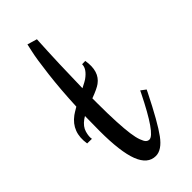

<svg xmlns="http://www.w3.org/2000/svg" viewBox="-289 -692 735 735"><g transform="rotate(-45 78.5 -325.0)"><path d="M114.7 -353Q100.1 -342.3 62 -328.1V-300.8Q62 -243.2 64.2 -200.2Q66.4 -157.2 70.1 -131.1Q73.7 -105 79.6 -89.1Q85.4 -73.2 91.3 -67.6Q97.2 -62 105 -62Q134.8 -62 208 -210L212.9 -220.2L232.9 -205.1L228 -194.8Q173.3 -85.4 141.8 -42.7Q110.4 0 78.1 0Q34.7 0 13.9 -54Q-6.8 -107.9 -6.8 -220.2Q-6.8 -249.5 -5.9 -300.3Q-9.8 -298.3 -16.6 -293.5Q-39.6 -276.9 -45.7 -255.1Q-51.8 -233.4 -48.8 -219.7L-74.2 -220.2Q-85.9 -292 -32.2 -331.5Q-26.4 -335.9 -3.9 -349.1Q0 -437 9 -512.2Q18.1 -587.4 25.4 -618.7L32.2 -649.9L71.8 -638.2Q64.9 -512.2 62.5 -382.3Q89.4 -396 93.8 -399.4Q127 -423.3 126.5 -448.2L144 -448.7Q155.3 -382.3 114.7 -353Z"/></g></svg>

Font: Rochester
Style: Regular
Weight: 400
Designer: Gillian Fisher
Foundry: Font Diner, Inc DBA Sideshow
Version: Version 1.005